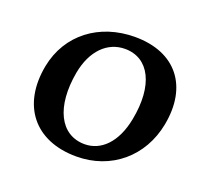

<svg xmlns="http://www.w3.org/2000/svg" viewBox="-95 -623 808 748"><g transform="rotate(20 309.0 -249.0)"><path d="M289 9C433 9 544 -85 571 -227C603 -395 515 -507 346 -507C198 -507 83 -420 56 -281C23 -109 115 9 289 9ZM303 -47C201 -47 151 -149 178 -298C196 -395 253 -450 325 -450C425 -450 475 -352 446 -203C426 -99 369 -47 303 -47Z"/></g></svg>

Font: Vollkorn Semibold
Style: Italic
Weight: 600
Italic angle: -11°
Designer: Friedrich Althausen
Foundry: Friedrich Althausen
Version: Version 4.015;PS 004.015;hotconv 1.0.88;makeotf.lib2.5.64775